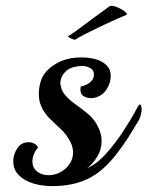

<svg xmlns="http://www.w3.org/2000/svg" viewBox="-20 -612 501 652"><path d="M157 20Q123 20 93 11Q63 2 44 -17Q25 -36 25 -65Q25 -87 38.5 -108Q52 -129 77 -129Q88 -129 97 -124Q106 -119 109 -111Q108 -110 104 -104.5Q100 -99 99 -97Q90 -79 90 -64Q90 -43 105.5 -30Q121 -17 146 -17Q179 -18 203.5 -40.5Q228 -63 228 -94Q228 -112 220 -128Q207 -155 185.5 -174.5Q164 -194 144.5 -214Q125 -234 116 -262Q112 -275 112 -294Q112 -313 117 -331.5Q122 -350 132 -363Q146 -382 174 -398Q209 -417 256 -417Q287 -417 311 -409Q329 -403 342.5 -389.5Q356 -376 356 -354Q356 -329 340.5 -306.5Q325 -284 296 -279Q278 -277 264 -285.5Q250 -294 254 -318Q281 -324 293 -340Q299 -349 299 -358Q299 -375 285.5 -381.5Q272 -388 260 -388Q245 -388 231.5 -384.5Q218 -381 207 -373Q185 -354 185 -329Q185 -325 186.5 -320Q188 -315 189 -310Q194 -297 204 -286Q214 -275 224 -267Q249 -249 275.5 -228Q302 -207 315 -177Q325 -156 325 -134Q325 -104 310 -79.5Q295 -55 276 -41Q309 -55 340.5 -90.5Q372 -126 395 -161Q410 -184 422.5 -204.5Q435 -225 448 -250Q452 -257 455 -257Q461 -257 461 -240Q461 -233 458.5 -223Q456 -213 451 -203Q433 -173 417 -147.5Q401 -122 378 -92Q332 -31 280 -5.5Q228 20 157 20ZM235 -477H234Q230 -477 220 -482Q210 -487 211 -489Q219 -493 243 -510.5Q267 -528 297 -550.5Q327 -573 351 -590Q356 -594 367.5 -591Q379 -588 390.5 -581.5Q402 -575 408 -569Q414 -563 408 -561Q372 -546 335 -528.5Q298 -511 270.5 -497Q243 -483 235 -477Z"/></svg>

Font: Playball
Style: Regular
Weight: 400
Designer: Robert E. Leuschke
Foundry: Robert E. Leuschke
Version: Version 1.010